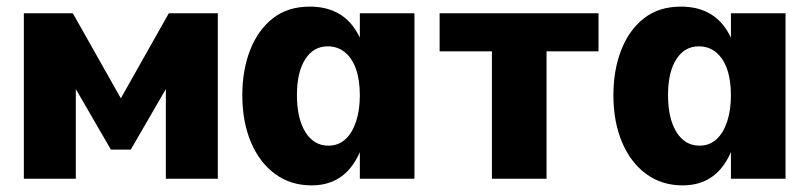

<svg xmlns="http://www.w3.org/2000/svg" viewBox="-20 -540 2446 580"><path d="M52 -500H200L345 -243L490 -500H638V0H481V-271L375 -88H315L209 -271V0H52Z M921 20Q858 20 811 -14.5Q764 -49 738 -110.5Q712 -172 712 -253Q712 -328 735.5 -388.5Q759 -449 804 -484.5Q849 -520 916 -520Q1006 -520 1051.5 -453.5Q1097 -387 1097 -256Q1097 -125 1052.5 -52.5Q1008 20 921 20ZM972 -100Q1002 -100 1023 -119Q1044 -138 1055.5 -172.5Q1067 -207 1067 -252Q1067 -298 1055.5 -331Q1044 -364 1022 -382Q1000 -400 970 -400Q927 -400 902 -361Q877 -322 877 -253Q877 -182 902.5 -141Q928 -100 972 -100ZM1067 0V-500H1232V0Z M1466 -385H1308V-500H1788V-385H1631V0H1466Z M2042 20Q1979 20 1932 -14.5Q1885 -49 1859 -110.5Q1833 -172 1833 -253Q1833 -328 1856.5 -388.5Q1880 -449 1925 -484.5Q1970 -520 2037 -520Q2127 -520 2172.5 -453.5Q2218 -387 2218 -256Q2218 -125 2173.5 -52.5Q2129 20 2042 20ZM2093 -100Q2123 -100 2144 -119Q2165 -138 2176.5 -172.5Q2188 -207 2188 -252Q2188 -298 2176.5 -331Q2165 -364 2143 -382Q2121 -400 2091 -400Q2048 -400 2023 -361Q1998 -322 1998 -253Q1998 -182 2023.5 -141Q2049 -100 2093 -100ZM2188 0V-500H2353V0Z"/></svg>

Font: Moderustic
Style: Bold
Weight: 700
Designer: Tural Alisoy
Foundry: TAFT Foundry
Version: Version 2.120